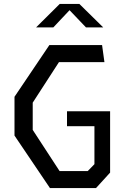

<svg xmlns="http://www.w3.org/2000/svg" viewBox="-20 -960 640 980"><path d="M235 0 54 -268V-466L232 -730H501L513 -643H281L147 -436V-297L284 -87H428L462 -122V-316H322V-392H542V-79L470 0ZM164 -820 285 -940H385L507 -820H419L335 -908L252 -820Z"/></svg>

Font: Moralerspace Krypton JPDOC
Style: Regular
Weight: 400
Version: v0.0.6; ttfautohint (v1.8.4.7-5d5b-dirty) -l 6 -r 45 -G 200 